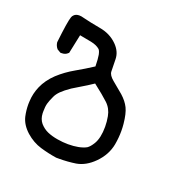

<svg xmlns="http://www.w3.org/2000/svg" viewBox="-102 -513 704 725"><g transform="rotate(20 250.0 -150.5)"><path d="M30.3 -38.1Q30.3 -43.9 30.8 -49.8Q32.2 -81.1 44.9 -110.4Q59.1 -143.1 88.4 -170.9Q117.7 -197.8 152.6 -217.5Q187.5 -237.3 219.7 -258.3Q219.2 -288.6 216.3 -304.2Q212.9 -319.8 208 -324.2Q195.8 -335.4 171.9 -340.3Q147.9 -345.2 125 -349.1L108.9 -272.5L106.9 -271Q97.7 -261.7 83 -261.7Q81.1 -261.7 77.6 -261.7L63.5 -270Q54.2 -280.8 52.7 -294.9Q62.5 -381.8 69.3 -400.4Q71.3 -406.7 75.7 -410.6Q83 -418.5 97.2 -418.5Q105 -418.5 117.2 -415Q144 -408.2 184.6 -400.9Q228 -393.6 256.3 -365.2Q281.2 -340.3 281.7 -309.8Q282.2 -279.3 282.7 -260.7Q283.2 -246.1 302.7 -230Q325.2 -211.9 346.7 -193.4Q368.7 -173.8 379.2 -152.3Q389.6 -130.9 393.6 -90.8Q395 -76.7 395 -62.5Q395 -35.6 390.1 -7.8Q381.8 37.1 346.7 72.3Q314 105 276.4 111.3Q244.1 116.2 210.4 116.2Q199.7 116.2 198.2 116.2Q165.5 111.3 132.8 101.6Q99.6 91.8 71.3 66.9Q43 41.5 35.6 10.7Q30.3 -13.2 30.3 -38.1ZM92.8 -32.2Q92.8 -28.3 92.8 -23.9Q93.8 -1 106.4 14.2Q120.1 29.8 137.9 37.6Q155.8 45.4 179 49.3Q202.1 53.2 222.2 53.2Q268.1 53.2 294.9 39.1Q305.7 32.2 316.9 13.7Q332 -11.7 332 -56.6Q332 -77.1 328.1 -97.7Q322.8 -127 302 -146.5Q281.2 -166 240.7 -197.3Q215.3 -180.2 195.1 -168.5Q174.8 -156.7 162.1 -148.4Q138.7 -132.3 126.5 -120.1Q114.3 -107.9 108.9 -95.7Q100.1 -77.1 96.4 -64Q92.8 -50.8 92.8 -32.2Z"/></g></svg>

Font: Bakudai
Style: Bold
Weight: 700
Version: Version 1.48